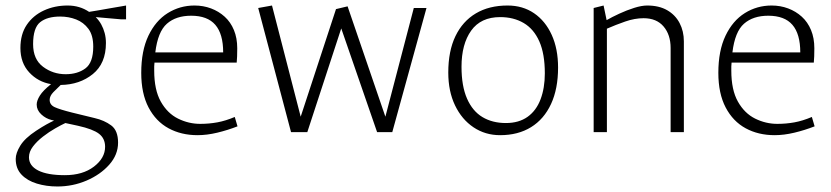

<svg xmlns="http://www.w3.org/2000/svg" viewBox="-20 -479 3014 696"><path d="M188 197Q148 197 113.5 186.5Q79 176 58 154Q37 132 37 97Q37 76 53.5 49Q70 22 111 -5Q134 -20 148.5 -28Q163 -36 176 -42L167 -44Q146 -49 129.5 -64.5Q113 -80 113 -100Q113 -114 124.5 -132.5Q136 -151 165 -174Q118 -182 86 -216.5Q54 -251 54 -305Q54 -355 77 -389Q100 -423 139 -441Q178 -459 225 -459Q269 -459 303 -436Q312 -437 333.5 -441Q355 -445 379 -449Q403 -453 420 -456Q437 -459 437 -459V-409H418L327 -417Q339 -405 347 -390.5Q355 -376 359.5 -359Q364 -342 364 -323Q364 -249 316.5 -210.5Q269 -172 200 -171Q187 -159 173.5 -145Q160 -131 160 -117Q160 -99 178.5 -90.5Q197 -82 241 -71L323 -51Q358 -43 383 -24.5Q408 -6 408 38Q408 82 376 118Q344 154 294 175.5Q244 197 188 197ZM215 156Q280 156 320.5 125Q361 94 361 53Q361 23 339 6Q317 -11 263 -23L217 -33Q202 -26 180 -13.5Q158 -1 136 16Q114 33 99.5 52Q85 71 85 91Q85 122 118.5 139Q152 156 215 156ZM218 -210Q261 -210 289.5 -231Q318 -252 318 -310Q318 -351 300.5 -374.5Q283 -398 256 -408.5Q229 -419 198 -419Q151 -419 125.5 -398.5Q100 -378 100 -319Q100 -264 136 -237Q172 -210 218 -210Z M696 11Q637 11 591 -14Q545 -39 518.5 -89.5Q492 -140 492 -215Q492 -295 518 -349.5Q544 -404 588 -431.5Q632 -459 685 -459Q717 -459 745 -448.5Q773 -438 794.5 -418.5Q816 -399 828 -370Q840 -341 840 -304Q840 -289 839.5 -274.5Q839 -260 838 -252H540Q539 -245 539 -238Q539 -231 539 -223Q539 -153 563 -110.5Q587 -68 625.5 -49Q664 -30 706 -30Q738 -30 768 -35.5Q798 -41 831 -55L841 -21Q805 -7 767.5 2Q730 11 696 11ZM543 -289H789Q789 -356 760.5 -389Q732 -422 673 -422Q618 -422 585 -393Q552 -364 543 -289Z M1035 0 916 -450 966 -459 1070 -56 1198 -446 1240 -456 1377 -56 1480 -450H1526L1402 0H1347L1217 -376L1094 0Z M1793 11Q1739 11 1696.5 -17.5Q1654 -46 1629.5 -97Q1605 -148 1605 -216Q1605 -294 1631 -348Q1657 -402 1705 -430.5Q1753 -459 1820 -459Q1875 -459 1916 -431Q1957 -403 1980 -352.5Q2003 -302 2003 -234Q2003 -157 1977.5 -102Q1952 -47 1905 -18Q1858 11 1793 11ZM1814 -33Q1861 -33 1892.5 -55.5Q1924 -78 1939.5 -119Q1955 -160 1955 -213Q1955 -284 1935 -329Q1915 -374 1878.5 -395.5Q1842 -417 1793 -417Q1723 -417 1688 -368Q1653 -319 1653 -237Q1653 -167 1673 -121.5Q1693 -76 1729 -54.5Q1765 -33 1814 -33Z M2132 0V-450L2168 -459L2179 -406Q2198 -417 2225 -429.5Q2252 -442 2279 -450.5Q2306 -459 2326 -459Q2369 -459 2398.5 -442Q2428 -425 2443.5 -395.5Q2459 -366 2459 -329V0H2411V-305Q2411 -353 2385.5 -383Q2360 -413 2313 -413Q2281 -413 2246.5 -401Q2212 -389 2180 -375V0Z M2788 11Q2729 11 2683 -14Q2637 -39 2610.5 -89.5Q2584 -140 2584 -215Q2584 -295 2610 -349.5Q2636 -404 2680 -431.5Q2724 -459 2777 -459Q2809 -459 2837 -448.5Q2865 -438 2886.5 -418.5Q2908 -399 2920 -370Q2932 -341 2932 -304Q2932 -289 2931.5 -274.5Q2931 -260 2930 -252H2632Q2631 -245 2631 -238Q2631 -231 2631 -223Q2631 -153 2655 -110.5Q2679 -68 2717.5 -49Q2756 -30 2798 -30Q2830 -30 2860 -35.5Q2890 -41 2923 -55L2933 -21Q2897 -7 2859.5 2Q2822 11 2788 11ZM2635 -289H2881Q2881 -356 2852.5 -389Q2824 -422 2765 -422Q2710 -422 2677 -393Q2644 -364 2635 -289Z"/></svg>

Font: Ancizar Sans Thin
Style: Regular
Weight: 100
Designer: Cesar Puertas, Viviana Monsalve, Julian Moncada, Julian Prieto, Jose Castro, Mariel Hernandez, Felipe Aragon, Sara Alarc
Version: Version 8.100